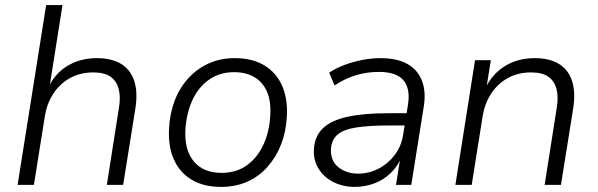

<svg xmlns="http://www.w3.org/2000/svg" viewBox="-20 -725 2344 753"><path d="M49 0 161 -705H225L173 -376H167Q193 -435 243.5 -466Q294 -497 360 -497Q417 -497 454 -475Q491 -453 506 -409Q521 -365 511 -300L463 0H399L446 -299Q454 -344 445.5 -376Q437 -408 413 -424.5Q389 -441 346 -441Q294 -441 254 -418.5Q214 -396 189 -357.5Q164 -319 156 -270L113 0Z M847 8Q779 8 732 -20Q685 -48 662 -99.5Q639 -151 643 -221Q646 -280 665 -330Q684 -380 718 -417.5Q752 -455 798 -476Q844 -497 901 -497Q969 -497 1016 -469Q1063 -441 1086 -389.5Q1109 -338 1105 -268Q1102 -209 1082.5 -159Q1063 -109 1029.5 -71Q996 -33 950 -12.5Q904 8 847 8ZM849 -47Q907 -47 948.5 -77Q990 -107 1013.5 -158.5Q1037 -210 1040 -273Q1045 -354 1007 -398Q969 -442 898 -442Q841 -442 799 -412Q757 -382 734 -331Q711 -280 707 -216Q703 -136 740.5 -91.5Q778 -47 849 -47Z M1371 8Q1326 8 1288.5 -10.5Q1251 -29 1230 -62.5Q1209 -96 1211 -139Q1214 -191 1246.5 -222Q1279 -253 1343 -267Q1407 -281 1503 -281H1586L1578 -233H1511Q1427 -233 1376.5 -225Q1326 -217 1303 -196.5Q1280 -176 1278 -140Q1276 -93 1308 -68.5Q1340 -44 1384 -44Q1426 -44 1463.5 -63Q1501 -82 1527.5 -116.5Q1554 -151 1561 -196L1580 -314Q1590 -378 1562 -410.5Q1534 -443 1466 -443Q1420 -443 1377.5 -430.5Q1335 -418 1292 -390L1271 -440Q1298 -458 1331.5 -470.5Q1365 -483 1401 -490Q1437 -497 1472 -497Q1536 -497 1577 -474.5Q1618 -452 1635 -408Q1652 -364 1641 -301L1593 0H1533L1551 -112H1556Q1540 -73 1512 -46Q1484 -19 1447.5 -5.5Q1411 8 1371 8Z M1766 0 1843 -489H1905L1887 -376H1882Q1910 -435 1960.5 -466Q2011 -497 2077 -497Q2134 -497 2171 -475Q2208 -453 2223 -409Q2238 -365 2228 -300L2180 0H2116L2163 -299Q2171 -344 2162.5 -376Q2154 -408 2130 -424.5Q2106 -441 2063 -441Q2011 -441 1971 -418.5Q1931 -396 1906 -357.5Q1881 -319 1873 -270L1830 0Z"/></svg>

Font: Nunito Sans 10pt Light
Style: Italic
Weight: 300
Italic angle: -9°
Designer: Vernon Adams
Foundry: Vernon Adams
Version: Version 3.101;gftools[0.9.27]